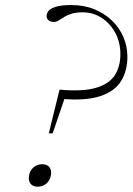

<svg xmlns="http://www.w3.org/2000/svg" viewBox="-20 -712 511 740"><path d="M143.5 -79Q159.5 -79 168.2 -70.2Q177 -61.5 177 -46.5Q177 -32 170.8 -19.8Q164.5 -7.5 152.5 0Q140.5 7.5 124.5 7.5Q109 7.5 100 -1.5Q91 -10.5 91 -25Q91 -39.5 97.5 -52Q104 -64.5 115.8 -71.8Q127.5 -79 143.5 -79ZM255.5 -692.5Q304.5 -692.5 344 -676.2Q383.5 -660 412 -632.2Q440.5 -604.5 455.8 -568.8Q471 -533 471 -493Q471 -439.5 446.8 -399.8Q422.5 -360 365.5 -341.2Q308.5 -322.5 211 -331.5L237 -356.5L183 -198H168L209.5 -366.5Q297.5 -358.5 348.8 -373.2Q400 -388 422 -421.5Q444 -455 444 -503Q444 -548 424.8 -584.5Q405.5 -621 372.5 -642.8Q339.5 -664.5 298 -664.5Q272.5 -664.5 255.2 -659Q238 -653.5 226.5 -646Q215 -638.5 206 -633Q197 -627.5 187.5 -627.5Q174 -627.5 166.8 -634Q159.5 -640.5 159.5 -650.5Q159.5 -661 167.5 -670.5Q175.5 -680 196.2 -686.2Q217 -692.5 255.5 -692.5Z"/></svg>

Font: Newsreader ExtraLight
Style: Italic
Weight: 250
Italic angle: -17°
Designer: Hugues Gentile
Foundry: Production Type
Version: Version 1.003